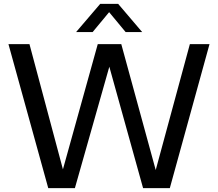

<svg xmlns="http://www.w3.org/2000/svg" viewBox="-20 -967 1121 987"><path d="M956 -740H1057L853 0H715.5L542 -624L365 0H228L23.5 -740H131.5L303.5 -96.5L482.5 -740H603.5L780.5 -93ZM711 -802H626L541 -904.5L456 -802H371L495 -947H587.5Z"/></svg>

Font: Encode Sans Medium
Style: Regular
Weight: 500
Designer: Multiple Designers
Foundry: Impallari Type
Version: Version 2.000